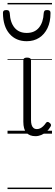

<svg xmlns="http://www.w3.org/2000/svg" viewBox="-51 -905 372 1300"><path d="M189 17Q169 17 153.5 11Q138 5 127.5 -7Q117 -19 112 -37.5Q107 -56 107 -81V-496Q107 -506 113 -510.5Q119 -515 132 -515Q146 -515 152.5 -510.5Q159 -506 159 -496V-93Q159 -73 163 -59.5Q167 -46 176 -38.5Q185 -31 199 -31Q210 -31 220 -35.5Q230 -40 240.5 -49.5Q251 -59 261 -74Q266 -80 272.5 -79.5Q279 -79 286 -72Q292 -68 294 -61.5Q296 -55 292 -49Q281 -29 264.5 -14Q248 1 228.5 9Q209 17 189 17ZM130 -626Q57 -626 13.5 -676Q-30 -726 -31 -816Q-32 -826 -26.5 -831.5Q-21 -837 -8 -837Q4 -837 9 -831.5Q14 -826 15 -816Q18 -753 47.5 -717.5Q77 -682 130 -682Q183 -682 212.5 -717.5Q242 -753 245 -816Q246 -826 250.5 -831.5Q255 -837 268 -837Q281 -837 286.5 -831.5Q292 -826 291 -816Q291 -757 270.5 -714.5Q250 -672 214 -649Q178 -626 130 -626ZM0 365H301V375H0ZM0 -20H301V0H0ZM0 -505H301V-500H0ZM0 -885H301V-875H0Z"/></svg>

Font: Playwrite IT Moderna Guides
Style: Regular
Weight: 400
Designer: Veronika Burian, José Scaglione
Foundry: TypeTogether
Version: Version 1.003